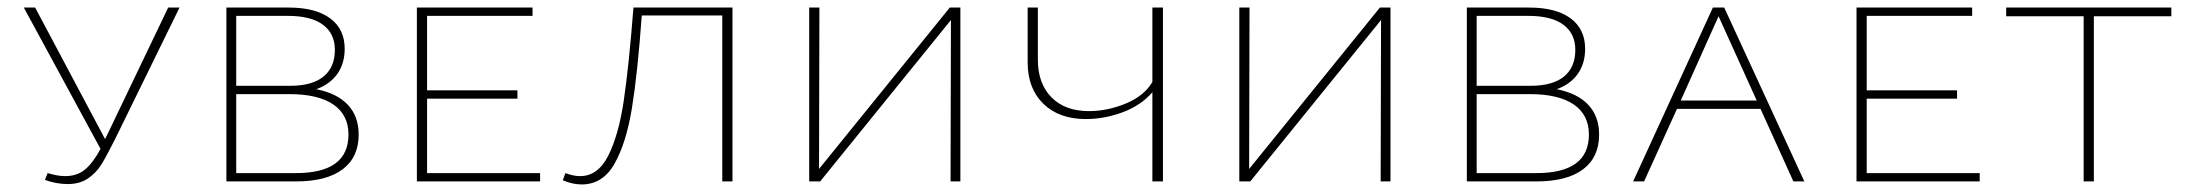

<svg xmlns="http://www.w3.org/2000/svg" viewBox="-20 -480 5789 508"><path d="M455 -460 285 -113Q263 -69 249 -46Q235 -23 213 -8Q191 7 159 7Q129 7 99 -4L106 -22Q133 -14 152 -14Q184 -14 205 -31.5Q226 -49 246 -86L43 -460H73L258 -112L263 -122L425 -460Z M929 -124Q929 -64 886.5 -32Q844 0 763 0H579V-460H744Q815 -460 853.5 -431.5Q892 -403 892 -351Q892 -312 872.5 -284.5Q853 -257 817 -244Q872 -233 900.5 -202.5Q929 -172 929 -124ZM605 -438V-253H748Q806 -253 836 -277.5Q866 -302 866 -348Q866 -391 834.5 -414.5Q803 -438 742 -438ZM902 -124Q902 -176 862 -203.5Q822 -231 745 -231H605V-22H763Q902 -22 902 -124Z M1409 -22V0H1083V-460H1389V-438H1110V-241H1349V-219H1110V-22Z M1918 0H1891V-439H1678Q1667 -286 1652 -194Q1637 -102 1606 -47Q1575 8 1519 8Q1495 8 1469 -3L1476 -22Q1497 -14 1515 -14Q1562 -14 1589.5 -68.5Q1617 -123 1630.5 -214.5Q1644 -306 1656 -460H1918Z M2521 0H2495L2496 -427L2150 0H2121V-460H2148L2147 -33L2493 -460H2521Z M3057 -460V0H3029V-236Q2999 -201 2950.5 -183Q2902 -165 2853 -165Q2782 -165 2740.5 -205.5Q2699 -246 2699 -315V-460H2726V-322Q2726 -259 2762 -222.5Q2798 -186 2861 -186Q2910 -186 2958.5 -206Q3007 -226 3029 -263V-460Z M3659 0H3633L3634 -427L3288 0H3259V-460H3286L3285 -33L3631 -460H3659Z M4211 -124Q4211 -64 4168.5 -32Q4126 0 4045 0H3861V-460H4026Q4097 -460 4135.5 -431.5Q4174 -403 4174 -351Q4174 -312 4154.5 -284.5Q4135 -257 4099 -244Q4154 -233 4182.5 -202.5Q4211 -172 4211 -124ZM3887 -438V-253H4030Q4088 -253 4118 -277.5Q4148 -302 4148 -348Q4148 -391 4116.5 -414.5Q4085 -438 4024 -438ZM4184 -124Q4184 -176 4144 -203.5Q4104 -231 4027 -231H3887V-22H4045Q4184 -22 4184 -124Z M4638 -192H4417L4330 0H4301L4512 -460H4542L4754 0H4725ZM4628 -214 4527 -437 4427 -214Z M5218 -22V0H4892V-460H5198V-438H4919V-241H5158V-219H4919V-22Z M5725 -437H5520V0H5493V-437H5288V-460H5725Z"/></svg>

Font: Ysabeau SC Extralight
Style: Regular
Weight: 200
Designer: Christian Thalmann (Catharsis Fonts)
Version: Version 0.003